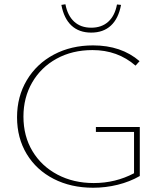

<svg xmlns="http://www.w3.org/2000/svg" viewBox="-20 -876 759 901"><path d="M268 -853 287 -856Q297 -803 328 -774.5Q359 -746 408 -746Q457 -746 488 -774Q519 -802 529 -855L548 -853Q536 -789 500.5 -756Q465 -723 408 -723Q351 -723 315.5 -756Q280 -789 268 -853ZM636 -280V-50Q589 -23 532.5 -9Q476 5 417 5Q313 5 232 -36.5Q151 -78 105.5 -153Q60 -228 60 -326Q60 -423 106 -500Q152 -577 233 -620Q314 -663 417 -663Q549 -663 635 -589L616 -568Q532 -641 414 -641Q319 -641 245.5 -600.5Q172 -560 131 -489Q90 -418 90 -329Q90 -237 132.5 -166.5Q175 -96 250 -56.5Q325 -17 420 -17Q522 -17 609 -63V-257H430V-280Z"/></svg>

Font: Ysabeau Infant Extralight
Style: Regular
Weight: 200
Designer: Christian Thalmann (Catharsis Fonts)
Version: Version 0.003